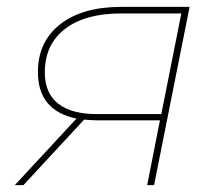

<svg xmlns="http://www.w3.org/2000/svg" viewBox="-20 -537 636 557"><path d="M530 -517 427 0H407L444 -188H261Q246 -188 224 -190L48 0H23L202 -193Q90 -216 90 -328Q90 -416 154.5 -466.5Q219 -517 331 -517ZM261 -206H448L506 -498H331Q227 -498 168.5 -453Q110 -408 110 -327Q110 -267 148.5 -236.5Q187 -206 261 -206Z"/></svg>

Font: Montserrat Alternates Thin
Style: Italic
Weight: 250
Italic angle: -11.3°
Designer: Julieta Ulanovsky
Foundry: Julieta Ulanovsky
Version: Version 7.200